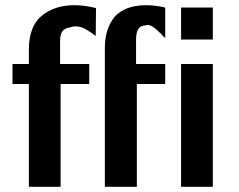

<svg xmlns="http://www.w3.org/2000/svg" viewBox="-20 -718 917 738"><path d="M28 -395V-472H91V-527Q91 -617 140.5 -657.5Q190 -698 266 -698Q305 -698 349 -687L348 -580Q310 -608 293 -613Q268 -621 247 -612Q211 -608 211 -563V-472H323V-395H213V0H91V-395ZM383 0V-532Q383 -563 389.5 -590Q396 -617 412.5 -642.5Q429 -668 462 -683Q495 -698 542 -698Q576 -698 615 -689V-571Q574 -616 555 -621Q545 -624 538 -620Q503 -620 503 -566V-472H615V-395H506V0ZM676 0V-472H798V0ZM676 -566V-689H798V-566Z"/></svg>

Font: Coval
Style: Bold
Weight: 700
Foundry: Context Ltd
Version: Version 001.000